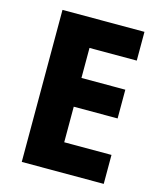

<svg xmlns="http://www.w3.org/2000/svg" viewBox="-108 -886 728 871"><g transform="rotate(15 256.0 -450.0)"><path d="M462 -93H77V-807H462V-672H240V-531H446V-396H240V-229H462Z"/></g></svg>

Font: Noto Sans Telugu UI SemiCondensed ExtraBold
Style: Regular
Weight: 800
Width: 4
Designer: Jelle Bosma - Monotype Design Team
Foundry: Monotype Imaging Inc.
Version: Version 2.005; ttfautohint (v1.8.4.7-5d5b)